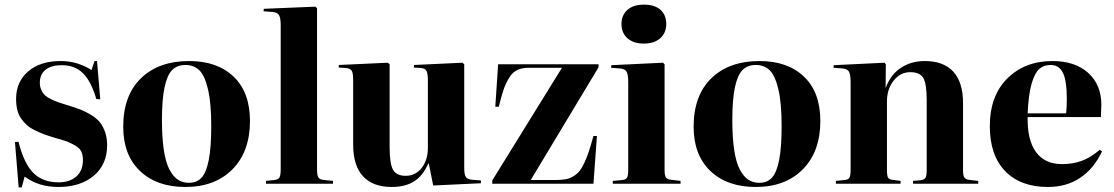

<svg xmlns="http://www.w3.org/2000/svg" viewBox="-20 -797 4831 833"><path d="M61 16.1 44.9 -180.2 60.1 -182.1Q84.5 -85.9 125.5 -45.9Q166.5 -5.9 233.9 -5.9Q282.2 -5.9 311 -31.2Q339.8 -56.6 339.8 -103Q339.8 -125 332.3 -140.1Q324.7 -155.3 305.2 -166.3Q285.6 -177.2 272.2 -182.4Q258.8 -187.5 227.5 -196.3Q221.2 -198.2 217.8 -199.2Q189.9 -207.5 170.2 -214.8Q150.4 -222.2 129.9 -232.4Q109.4 -242.7 95.9 -254.9Q82.5 -267.1 71.3 -283.2Q60.1 -299.3 54.9 -320.6Q49.8 -341.8 49.8 -368.2Q49.8 -441.9 102.1 -487.1Q154.3 -532.2 244.1 -532.2Q314.9 -532.2 377 -493.2L390.1 -532.2H400.9L415 -366.2L397.9 -367.2Q375.5 -444.3 340.1 -479.2Q304.7 -514.2 248 -514.2Q202.6 -514.2 177.7 -494.4Q152.8 -474.6 152.8 -438Q152.8 -420.4 159.2 -406.5Q165.5 -392.6 175.3 -383.5Q185.1 -374.5 201.7 -366.5Q218.3 -358.4 233.2 -353.3Q248 -348.1 270.5 -341.3Q275.9 -339.8 278.8 -338.9Q310.5 -329.1 332.3 -320.3Q354 -311.5 377 -297.4Q399.9 -283.2 413.6 -266.1Q427.2 -249 436 -223.9Q444.8 -198.7 444.8 -167Q444.8 -83 386.5 -34.4Q328.1 14.2 233.9 14.2Q147.5 14.2 86.9 -30.8L74.2 16.1Z M783.7 14.2Q660.2 14.2 587.4 -55.2Q514.6 -124.5 514.6 -247.1Q514.6 -382.8 591.6 -457.5Q668.5 -532.2 800.8 -532.2Q922.4 -532.2 993.4 -464.6Q1064.5 -397 1064.5 -272Q1064.5 -139.6 988.8 -62.7Q913.1 14.2 783.7 14.2ZM799.8 -3.9Q834 -3.9 854.5 -26.1Q875 -48.3 885.7 -102.8Q896.5 -157.2 896.5 -251Q896.5 -350.1 882.3 -409.9Q868.2 -469.7 844.5 -492.4Q820.8 -515.1 784.7 -515.1Q749 -515.1 727.3 -493.7Q705.6 -472.2 694.1 -419.2Q682.6 -366.2 682.6 -276.9Q682.6 -200.7 690.7 -146.7Q698.7 -92.8 714.8 -62Q731 -31.2 751.5 -17.6Q772 -3.9 799.8 -3.9Z M1133.8 0V-12.2L1170.4 -16.1Q1187 -17.6 1192.4 -26.9Q1197.8 -36.1 1197.8 -63V-687Q1197.8 -718.8 1190.7 -731Q1183.6 -743.2 1162.6 -745.1L1123.5 -748L1124.5 -758.8L1348.6 -768.1L1355.5 -761.2V-61Q1355.5 -35.6 1361.6 -26.6Q1367.7 -17.6 1386.7 -16.1L1424.8 -12.2V0Z M1679.2 14.2Q1597.7 14.2 1554.9 -32.2Q1512.2 -78.6 1512.2 -169.9V-449.2Q1512.2 -480 1505.9 -490.2Q1499.5 -500.5 1480 -502L1449.2 -503.9L1450.2 -515.1L1662.1 -524.9L1670.4 -518.1V-157.2Q1670.4 -85.9 1685.5 -60.1Q1700.7 -34.2 1740.2 -34.2Q1782.7 -34.2 1809.6 -68.4Q1836.4 -102.5 1836.4 -157.2V-448.2Q1836.4 -477.5 1830.6 -489Q1824.7 -500.5 1806.2 -502L1775.4 -503.9L1776.4 -515.1L1986.3 -524.9L1994.1 -518.1V-67.9Q1994.1 -40.5 2000.7 -29.8Q2007.3 -19 2028.3 -17.1L2066.4 -14.2V-2L1859.4 7.8L1840.3 -87.9H1838.4Q1814.5 -33.7 1776.1 -9.8Q1737.8 14.2 1679.2 14.2Z M2115.7 0V-14.2L2418 -502.9H2273.9Q2244.6 -502.9 2224.1 -493.2Q2203.6 -483.4 2189 -459.7Q2174.3 -436 2165 -408.7Q2155.8 -381.3 2144 -334H2128.9L2141.1 -518.1H2576.7V-504.9L2282.7 -16.1H2392.1Q2417 -16.1 2434.8 -19.5Q2452.6 -22.9 2467.8 -32.2Q2482.9 -41.5 2493.7 -54.4Q2504.4 -67.4 2515.1 -90.3Q2525.9 -113.3 2534.7 -139.9Q2543.5 -166.5 2554.7 -207H2569.8L2554.7 0Z M2676.3 -692.9Q2676.3 -731 2701.9 -753.9Q2727.5 -776.9 2773.4 -776.9Q2820.3 -776.9 2845.5 -754.4Q2870.6 -731.9 2870.6 -692.9Q2870.6 -654.3 2844.5 -631.1Q2818.4 -607.9 2773.4 -607.9Q2728.5 -607.9 2702.4 -630.9Q2676.3 -653.8 2676.3 -692.9ZM2638.7 0V-12.2L2680.7 -16.1Q2695.8 -17.6 2700.7 -26.9Q2705.6 -36.1 2705.6 -62V-439.9Q2705.6 -473.1 2698.7 -485.6Q2691.9 -498 2670.4 -500L2631.3 -502.9L2632.3 -514.2L2856.4 -524.9L2863.3 -518.1V-60.1Q2863.3 -35.6 2869.1 -27.1Q2875 -18.6 2891.6 -17.1L2932.6 -12.2V0Z M3258.3 14.2Q3134.8 14.2 3062 -55.2Q2989.3 -124.5 2989.3 -247.1Q2989.3 -382.8 3066.2 -457.5Q3143.1 -532.2 3275.4 -532.2Q3397 -532.2 3468 -464.6Q3539.1 -397 3539.1 -272Q3539.1 -139.6 3463.4 -62.7Q3387.7 14.2 3258.3 14.2ZM3274.4 -3.9Q3308.6 -3.9 3329.1 -26.1Q3349.6 -48.3 3360.4 -102.8Q3371.1 -157.2 3371.1 -251Q3371.1 -350.1 3356.9 -409.9Q3342.8 -469.7 3319.1 -492.4Q3295.4 -515.1 3259.3 -515.1Q3223.6 -515.1 3201.9 -493.7Q3180.2 -472.2 3168.7 -419.2Q3157.2 -366.2 3157.2 -276.9Q3157.2 -200.7 3165.3 -146.7Q3173.3 -92.8 3189.5 -62Q3205.6 -31.2 3226.1 -17.6Q3246.6 -3.9 3274.4 -3.9Z M3606.4 0V-12.2L3645.5 -16.1Q3660.6 -17.6 3665.5 -26.6Q3670.4 -35.6 3670.4 -62V-439.9Q3670.4 -473.1 3663.6 -485.6Q3656.7 -498 3635.3 -500L3596.2 -502.9L3597.2 -514.2L3817.4 -524.9L3823.2 -518.1L3822.3 -417H3823.2Q3844.2 -473.6 3888.7 -502.9Q3933.1 -532.2 3992.2 -532.2Q4073.7 -532.2 4116 -486.1Q4158.2 -439.9 4158.2 -349.1V-58.1Q4158.2 -34.2 4164.6 -25.9Q4170.9 -17.6 4189.5 -16.1L4224.1 -12.2V0H3941.4V-12.2L3974.1 -15.1Q3990.2 -17.1 3995.4 -25.9Q4000.5 -34.7 4000.5 -58.1V-361.8Q4000.5 -434.1 3985.6 -459Q3970.7 -483.9 3929.2 -483.9Q3886.2 -483.9 3857.2 -447.3Q3828.1 -410.6 3828.1 -356.9V-60.1Q3828.1 -35.6 3832.5 -27.1Q3836.9 -18.6 3850.1 -17.1L3887.2 -12.2V0Z M4526.4 14.2Q4407.7 14.2 4341.1 -54.4Q4274.4 -123 4274.4 -249Q4274.4 -381.8 4350.6 -457Q4426.8 -532.2 4546.4 -532.2Q4643.6 -532.2 4700.9 -481Q4758.3 -429.7 4758.3 -341.8Q4758.3 -329.1 4756.3 -289.1H4438.5Q4436.5 -189 4474.9 -137Q4513.2 -85 4587.4 -85Q4632.8 -85 4671.1 -98.4Q4709.5 -111.8 4751.5 -147L4761.2 -140.1Q4725.6 -64.9 4666.3 -25.4Q4606.9 14.2 4526.4 14.2ZM4438.5 -305.2H4605.5Q4608.4 -335.4 4608.4 -367.2Q4608.4 -446.8 4591.6 -481Q4574.7 -515.1 4538.1 -515.1Q4508.3 -515.1 4488.5 -497.6Q4468.8 -480 4455.3 -432.6Q4441.9 -385.3 4438.5 -305.2Z"/></svg>

Font: Display Regular
Style: Bold
Weight: 700
Designer: Latin by Veronika Burian and Jose Scaglione. Greek by Irene Vlachou. Cyrillic by Vera Evstafieva.
Foundry: TypeTogether
Version: Version 3.002